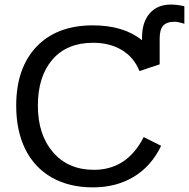

<svg xmlns="http://www.w3.org/2000/svg" viewBox="-20 -809 826 839"><path d="M386.7 -622.1Q272.5 -622.1 209 -548.6Q145.5 -475.1 145.5 -347.2Q145.5 -220.7 211.7 -143.8Q277.8 -66.9 390.6 -66.9Q535.2 -66.9 607.9 -210L684.1 -171.9Q641.6 -83 564.7 -36.6Q487.8 9.8 386.2 9.8Q282.2 9.8 206.3 -33.4Q130.4 -76.7 90.6 -157Q50.8 -237.3 50.8 -347.2Q50.8 -511.7 139.6 -605Q228.5 -698.2 385.7 -698.2Q520 -698.2 600.6 -633.3V-644.5Q600.6 -711.9 634 -750.5Q667.5 -789.1 727.1 -789.1Q753.4 -789.1 785.6 -781.7V-705.1Q758.3 -713.9 742.7 -713.9Q708 -713.9 692.9 -696.5Q677.7 -679.2 677.7 -641.6V-527.8L589.4 -498.5Q565.4 -558.6 512.5 -590.3Q459.5 -622.1 386.7 -622.1Z"/></svg>

Font: Liberation Sans
Style: Regular
Weight: 400
Designer: Steve Matteson
Foundry: Ascender Corporation
Version: Version 2.00.1